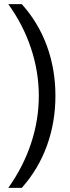

<svg xmlns="http://www.w3.org/2000/svg" viewBox="-20 -765 335 925"><path d="M20 140Q92 39 129.5 -74Q167 -187 167 -303Q167 -419 129.5 -532Q92 -645 20 -745H85Q165 -656 206 -543.5Q247 -431 247 -303Q247 -176 206 -63Q165 50 85 140Z"/></svg>

Font: Kosmopol Plus Jakarta Sans
Style: Regular
Weight: 400
Designer: Gumpita Rahayu
Foundry: Tokotype
Version: Version 2.006